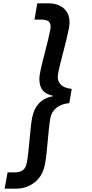

<svg xmlns="http://www.w3.org/2000/svg" viewBox="-20 -956 556 1164"><path d="M400 -331Q351 -326 321.5 -302Q292 -278 285 -239Q280 -210 276.5 -175Q273 -140 269.5 -103.5Q266 -67 262.5 -30.5Q259 6 253 37Q240 110 190.5 149Q141 188 75 188H8L26 89H70Q102 89 120 74.5Q138 60 143 28Q148 2 151.5 -31.5Q155 -65 158.5 -101Q162 -137 165.5 -174Q169 -211 175 -243Q184 -293 214.5 -327.5Q245 -362 302 -373L303 -375Q249 -386 231 -420.5Q213 -455 221 -505Q227 -537 236 -574Q245 -611 254.5 -647Q264 -683 272 -716.5Q280 -750 285 -776Q291 -808 278 -822.5Q265 -837 233 -837H189L206 -936H273Q339 -936 375 -897Q411 -858 398 -785Q392 -754 383 -717.5Q374 -681 364.5 -644.5Q355 -608 346 -572.5Q337 -537 332 -509Q325 -470 346 -446Q367 -422 415 -417Z"/></svg>

Font: SVN-Poppins Medium
Style: Italic
Weight: 500
Italic angle: -10°
Designer: Ninad Kale (Devanagari), Jonny Pinhorn (Latin)
Foundry: Indian Type Foundry
Version: Version 3.002 2017; ttfautohint (v1.8.3)